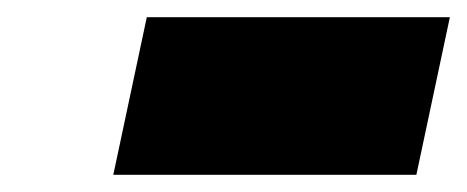

<svg xmlns="http://www.w3.org/2000/svg" viewBox="-20 -401 542 223"><path d="M150.5 -381 111.6 -198H463.6L502.5 -381Z"/></svg>

Font: Hussar Nova
Style: 96
Weight: 700
Foundry: Cannot Into Space Fonts
Version: Version 0.99